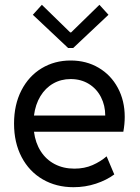

<svg xmlns="http://www.w3.org/2000/svg" viewBox="-20 -780 588 808"><path d="M39.1 -259.8Q39.1 -339.4 70.1 -399.7Q101.1 -460 155.3 -492.7Q209.5 -525.4 277.3 -525.4Q343.3 -525.4 395 -494.9Q446.8 -464.4 475.8 -410.4Q504.9 -356.4 504.9 -288.1Q504.9 -257.8 499 -225.6H123Q128.9 -178.7 151.4 -143.6Q173.8 -108.4 210.2 -89.4Q246.6 -70.3 293 -70.3Q335.4 -70.3 369.4 -85.2Q403.3 -100.1 428.7 -122.1L460.9 -45.9Q428.7 -22 383.8 -7.1Q338.9 7.8 289.1 7.8Q216.8 7.8 159.9 -25.1Q103 -58.1 71 -118.9Q39.1 -179.7 39.1 -259.8ZM422.9 -293.9Q422.9 -335.9 405 -371.1Q387.2 -406.2 354 -426.8Q320.8 -447.3 277.3 -447.3Q236.8 -447.3 203.9 -428.5Q170.9 -409.7 149.9 -375Q128.9 -340.3 123 -293.9ZM275.4 -643.6H279.3L398.4 -759.8L436.5 -717.8L288.1 -578.1H266.6L118.2 -717.8L156.2 -759.8Z"/></svg>

Font: Reddit Sans Vanilla
Style: Regular
Weight: 400
Designer: Stephen Hutchings
Foundry: Reddit
Version: Version 1.013